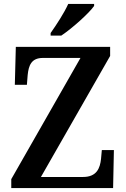

<svg xmlns="http://www.w3.org/2000/svg" viewBox="-20 -951 636 971"><path d="M236 -784V-771H290C347 -809 432 -886 456 -921V-931H325C305 -886 265 -825 236 -784ZM37 0H552L556 -192H495L491 -148C486 -100 469 -56 400 -56H187L537 -668V-714H60L55 -522H116L120 -572C125 -621 139 -658 197 -658H387L37 -45Z"/></svg>

Font: Noto Serif Armenian SemiCondensed SemiBold
Style: Regular
Weight: 600
Width: 4
Designer: Monotype Design Team
Foundry: Monotype Imaging Inc.
Version: Version 2.008